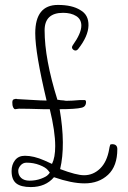

<svg xmlns="http://www.w3.org/2000/svg" viewBox="-20 -749 520 779"><path d="M182 -49Q181 -46 175 -40Q168 -32 146.5 -24Q125 -16 100 -16Q78 -16 66 -27Q54 -38 54 -56Q54 -67 63.5 -78Q73 -89 88 -89Q116 -89 140.5 -79.5Q165 -70 174 -59ZM182 -306Q204 -216 204 -156Q204 -110 191 -84Q184 -87 160 -98Q117 -117 81 -117Q55 -117 41 -99Q27 -81 27 -55Q27 -20 46 -5Q65 10 105 10Q165 10 199 -30Q271 -5 323 -5Q381 -5 418.5 -40Q456 -75 456 -144Q456 -164 435 -164Q428 -164 427 -161Q424 -152 423 -144Q414 -92 386 -65Q358 -38 321 -38Q290 -38 224 -63Q247 -160 222 -306Q287 -306 311 -312Q329 -316 329 -335Q329 -342 324 -343H319H311H304Q271 -340 251 -340Q250 -340 248 -340Q246 -340 244 -340.5Q242 -341 238.5 -341.5Q235 -342 232 -342Q229 -342 225.5 -342.5Q222 -343 220 -343.5Q218 -344 216 -344Q214 -344 213 -344Q161 -510 161 -626Q161 -697 236 -697Q268 -697 289 -684Q310 -671 310 -645Q310 -614 275 -565Q272 -560 272 -557Q272 -552 276.5 -548Q281 -544 286 -544Q292 -544 297 -550Q338 -602 339 -645.5Q340 -689 306 -708Q273 -729 215 -729Q123 -729 123 -614Q123 -534 169 -341Q150 -341 102 -344Q52 -347 50 -347L46 -348Q42 -348 36 -346Q30 -344 30 -333Q30 -320 33 -314Q35 -310 37 -308Q39 -306 42 -306Q45 -306 49 -307Q53 -308 57 -308Q90 -308 156 -306Z"/></svg>

Font: Neythal
Style: Regular
Weight: 400
Designer: Tharique Azeez
Foundry: Tharique Azeez
Version: Version 0.44